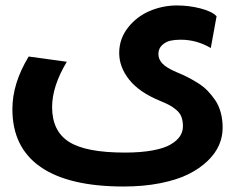

<svg xmlns="http://www.w3.org/2000/svg" viewBox="-20 -451 852 696"><path d="M84 -246.1 222.2 -227.1Q168.9 -138.2 168.9 -63Q168.9 24.4 230.2 63.2Q291.5 102.1 432.1 102.1Q490.7 102.1 533.2 94.2Q575.7 86.4 598.9 72.5Q622.1 58.6 632.6 42.5Q643.1 26.4 643.1 6.8Q643.1 -12.7 637.7 -27.1Q632.3 -41.5 619.6 -52.2Q606.9 -63 594.2 -69.8Q581.5 -76.7 559.1 -85.9Q484.4 -116.7 448.2 -162.4Q412.1 -208 412.1 -258.8Q412.1 -310.5 444.1 -351.1Q476.1 -391.6 523.2 -411.4Q570.3 -431.2 621.1 -431.2Q665.5 -431.2 707 -420.4Q748.5 -409.7 765.1 -392.1L744.1 -276.9Q692.9 -307.1 634.8 -307.1Q614.3 -307.1 597.7 -303.5Q581.1 -299.8 567.6 -287.4Q554.2 -274.9 554.2 -254.9Q554.2 -235.8 569.1 -220.2Q584 -204.6 621.1 -189Q642.6 -180.2 659.4 -171.6Q676.3 -163.1 696.8 -150.4Q717.3 -137.7 732.2 -122.3Q747.1 -106.9 760.3 -87.6Q773.4 -68.4 780.3 -42.7Q787.1 -17.1 787.1 12.2Q787.1 44.9 773.9 75.2Q760.7 105.5 732.2 132.8Q703.6 160.2 662.4 180.7Q621.1 201.2 560.8 213.1Q500.5 225.1 428.2 225.1Q229.5 225.1 127.2 154.3Q24.9 83.5 24.9 -55.2Q24.9 -148.9 84 -246.1Z"/></svg>

Font: LT Superior
Style: Bold
Weight: 400
Designer: Daniel Lyons
Foundry: LyonsType
Version: Version 1.000